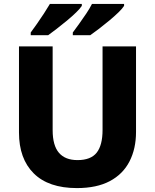

<svg xmlns="http://www.w3.org/2000/svg" viewBox="-20 -951 791 981"><path d="M675 -277Q675 -191 641.5 -126Q608 -61 541 -25.5Q474 10 373 10Q228 10 152.5 -65Q77 -140 77 -274V-714H249V-286Q249 -208 281 -170.5Q313 -133 376 -133Q444 -133 474 -171Q504 -209 504 -287V-714H675ZM614 -921Q606 -908 585.5 -888Q565 -868 538.5 -846Q512 -824 486 -804Q460 -784 441 -771H352V-785Q366 -804 384.5 -829.5Q403 -855 421 -882Q439 -909 450 -931H614ZM398 -921Q390 -908 369.5 -888Q349 -868 322.5 -846Q296 -824 270 -804Q244 -784 226 -771H137V-785Q151 -804 169 -829.5Q187 -855 204.5 -882Q222 -909 235 -931H398Z"/></svg>

Font: Noto Sans Syriac ExtraBold
Style: Regular
Weight: 800
Designer: Patrick Giasson and the Monotype Design Team
Foundry: Monotype Imaging Inc.
Version: Version 3.000; ttfautohint (v1.8.4.7-5d5b)